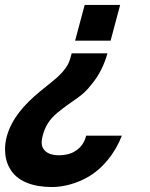

<svg xmlns="http://www.w3.org/2000/svg" viewBox="-21 -560 604 774"><path d="M463.3 -540H320.3L281.8 -396H424.8ZM412.1 -345H268.1C258.2 -308 254 -296 226.7 -265C205.5 -242 179.7 -224 139.8 -191C78.2 -140 25.6 -82 6.1 -9C1.5 7.8 -0.7 25.1 -0.7 41.9C-0.7 70 5.6 96.7 18 118C47.6 172 112.7 194 188.7 194C234.7 194 286.4 180 331.1 155C392.2 121 443.1 58 470.1 -13H326.1C320.2 13 305.3 35 282.5 49C264.3 61 240 66 217 66C187 66 161.4 57 151.3 35C148.2 28.9 146.9 21.9 146.9 14.4C146.9 5.8 148.6 -3.4 151.1 -13C160.5 -48 174.7 -75 209.8 -105C277.8 -161 308.7 -168 347.3 -219C378 -255 400.3 -301 412.1 -345Z"/></svg>

Font: Manrope
Style: ExtraBoldItalic
Weight: 800
Italic angle: -15°
Designer: Mikhail Sharanda
Foundry: Mikhail Sharanda
Version: Version 4.502;hotconv 1.0.109;makeotfexe 2.5.65596